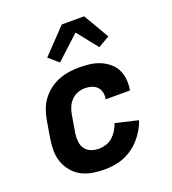

<svg xmlns="http://www.w3.org/2000/svg" viewBox="-140 -870 879 983"><g transform="rotate(-20 300.0 -378.5)"><path d="M262 8Q229 8 197 2.5Q165 -3 138 -17Q111 -31 91 -54.5Q71 -78 60 -107Q49 -136 48.5 -168.5Q48 -201 53 -234L70 -334Q75 -362 85 -389Q95 -416 113 -439.5Q131 -463 155 -481Q179 -499 206.5 -509.5Q234 -520 262 -524Q290 -528 317 -528Q346 -528 374 -524.5Q402 -521 427 -511Q452 -501 473 -484.5Q494 -468 507 -445Q520 -422 523.5 -394Q527 -366 523 -338L521 -328H389L390 -332Q393 -350 388.5 -367.5Q384 -385 372 -396.5Q360 -408 343 -413Q326 -418 308 -418Q289 -418 269.5 -411Q250 -404 235 -389Q220 -374 211.5 -354.5Q203 -335 200 -316L183 -216Q180 -194 182.5 -172Q185 -150 197 -133.5Q209 -117 229 -109.5Q249 -102 272 -102Q291 -102 311 -108.5Q331 -115 346.5 -129Q362 -143 373 -161Q384 -179 390 -198L513 -169Q505 -144 490.5 -119.5Q476 -95 457.5 -74Q439 -53 415.5 -36.5Q392 -20 366.5 -10Q341 0 314.5 4Q288 8 262 8ZM234 -585 181 -631 309 -765H431L512 -626L450 -590L361 -702Z"/></g></svg>

Font: Iosevka Aile Extrabold
Style: Italic
Weight: 800
Italic angle: -9°
Designer: Belleve Invis
Foundry: Belleve Invis
Version: Version 31.1.0; ttfautohint (v1.8.4)